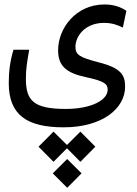

<svg xmlns="http://www.w3.org/2000/svg" viewBox="-20 -412 626 876"><path d="M270.5 168.9C447.8 168.9 550.8 82.5 550.8 -16.6C550.8 -69.3 532.7 -101.6 430.7 -127.4C342.3 -150.4 324.2 -162.1 324.2 -198.2C324.2 -245.6 366.7 -307.6 454.6 -307.6C489.7 -307.6 515.6 -298.8 540.5 -286.1L556.6 -362.8C531.7 -379.4 500.5 -391.6 456.5 -391.6C327.6 -391.6 245.1 -284.7 245.1 -182.6C245.1 -111.8 281.2 -79.1 373.5 -59.6C457 -41.5 471.2 -29.3 471.2 -2.4C471.2 44.4 397 85 280.3 85C134.8 85 98.1 48.3 98.1 -52.2C98.1 -96.7 103.5 -129.9 113.3 -185.1H41.5C25.4 -131.8 20 -83 20 -32.7C20 113.3 104 168.9 270.5 168.9ZM346.7 188.5 285.6 249.5 224.1 188.5 155.8 257.3 224.1 326.2 285.6 264.6 346.7 326.2 415 257.3ZM286.6 313.5 220.7 378.9 286.6 444.8 352.1 378.9Z"/></svg>

Font: Cascadia Mono PL SemiLight
Style: Regular
Weight: 350
Monospace: yes
Designer: Aaron Bell
Foundry: Saja Typeworks
Version: Version 2404.023